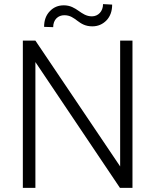

<svg xmlns="http://www.w3.org/2000/svg" viewBox="-20 -907 750 927"><path d="M560.1 -710.9V-103.5L150.9 -710.9H90.3V0H150.9V-607.4L559.1 0H619.6V-710.9ZM477.5 -887.2C477.5 -851.6 453.6 -828.1 423.8 -828.1C369.6 -828.1 351.6 -881.3 288.1 -881.3C261.2 -881.3 238.8 -872.1 220.7 -853C202.1 -834 192.9 -808.6 192.9 -777.3L236.8 -775.9C236.8 -812.5 260.7 -833.5 290.5 -833.5C347.2 -833.5 356.9 -779.8 425.8 -779.8C452.6 -779.8 475.6 -789.6 494.1 -808.6C512.2 -827.6 521.5 -853 521.5 -884.8Z"/></svg>

Font: Vazirmatn ExtraLight
Style: Regular
Weight: 200
Designer: Saber Rastikerdar
Foundry: Saber Rastikerdar
Version: Version 33.003